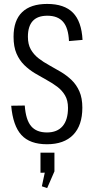

<svg xmlns="http://www.w3.org/2000/svg" viewBox="-20 -727 478 977"><path d="M219 7Q132 7 89 -40Q46 -87 37 -189L106 -190Q111 -118 138 -85.5Q165 -53 219 -53Q271 -53 298.5 -85Q326 -117 326 -178Q326 -216 311 -241.5Q296 -267 271.5 -285.5Q247 -304 217.5 -320Q188 -336 158 -354Q128 -372 103.5 -396Q79 -420 64 -454.5Q49 -489 49 -540Q49 -623 92.5 -665Q136 -707 220 -707Q307 -707 351 -662.5Q395 -618 400 -524L331 -518Q328 -585 301 -616Q274 -647 221 -647Q171 -647 146.5 -620Q122 -593 122 -540Q122 -501 137 -475Q152 -449 176.5 -430Q201 -411 230.5 -395Q260 -379 290 -361Q320 -343 344.5 -319.5Q369 -296 384 -262Q399 -228 399 -179Q399 -89 352.5 -41Q306 7 219 7ZM257 50V145L220 230L193 221L219 99L253 151L186 152V50Z"/></svg>

Font: Pathway Extreme Condensed Light
Style: Regular
Weight: 300
Width: 3
Version: Version 1.001;gftools[0.9.26]